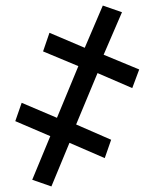

<svg xmlns="http://www.w3.org/2000/svg" viewBox="-20 -662 540 691"><path d="M165 9 96 -15 161 -172 35 -226 58 -292 185 -238 262 -424 135 -477 158 -544 285 -490 350 -642 419 -618 353 -465 481 -412 456 -345 331 -399 254 -214 380 -159 357 -93 230 -148Z"/></svg>

Font: Noto Sans Mono ExtraCondensed
Style: Bold
Weight: 700
Width: 2
Designer: Monotype Design Team
Foundry: Monotype Imaging Inc.
Version: Version 2.014